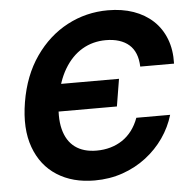

<svg xmlns="http://www.w3.org/2000/svg" viewBox="-53 -790 842 853"><g transform="rotate(-5 368.0 -364.0)"><path d="M335.4 10.3Q237.3 10.3 167.7 -34.2Q98.1 -78.6 67.6 -162.4Q37.1 -246.1 56.6 -363.3Q76.2 -481 134.8 -564.9Q193.4 -648.9 277.6 -693.4Q361.8 -737.8 459 -737.8Q522 -737.8 572.8 -720Q623.5 -702.1 659.7 -668.5Q695.8 -634.8 714.6 -586.2Q733.4 -537.6 731.4 -476.1H580.6Q579.6 -508.8 569.8 -533.2Q560.1 -557.6 541.7 -573.7Q523.4 -589.8 497.3 -598.1Q471.2 -606.4 438.5 -606.4Q379.9 -606.4 332.5 -578.4Q285.2 -550.3 252.9 -496.1Q220.7 -441.9 208 -363.8Q194.8 -284.7 208.5 -230.5Q222.2 -176.3 259.5 -148.7Q296.9 -121.1 355.5 -121.1Q388.2 -121.1 417.2 -129.4Q446.3 -137.7 470.5 -153.8Q494.6 -169.9 513.2 -194.3Q531.7 -218.8 543.5 -251H694.3Q678.2 -196.8 645.5 -149.7Q612.8 -102.5 565.9 -66.4Q519 -30.3 460.7 -10Q402.3 10.3 335.4 10.3ZM170.9 -308.6 190.9 -430.2H481.9L461.9 -308.6Z"/></g></svg>

Font: Inter 20pt
Style: Bold Italic
Weight: 700
Italic angle: -9.3988°
Version: Version 4.001;git-66647c0bb